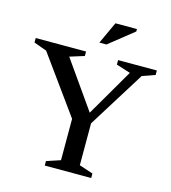

<svg xmlns="http://www.w3.org/2000/svg" viewBox="-131 -972 958 1074"><g transform="rotate(15 348.0 -435.5)"><path d="M69 -623 -5.5 -650V-676H286V-650L202.5 -624L413 -324.5L379.5 -325L553.5 -624L471.5 -650V-676H696V-650L622 -624L417 -295V-52.5L497 -26V0H228V-26L308 -52.5V-292ZM345 -743.5 404 -871H528.5V-857L386 -743.5Z"/></g></svg>

Font: Newsreader 16pt 16pt Medium
Style: Regular
Weight: 500
Version: Version 1.003